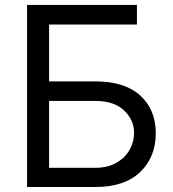

<svg xmlns="http://www.w3.org/2000/svg" viewBox="-20 -747 693 767"><path d="M88.1 0V-727.3H527V-649.1H176.1V-421.9H360.8Q478 -421.9 540.1 -365.6Q602.3 -309.3 602.3 -214.5Q602.3 -119.7 540.1 -59.8Q478 0 360.8 0ZM176.1 -76.7H360.8Q410.5 -76.7 445.1 -96.8Q479.8 -116.8 497.7 -148.6Q515.6 -180.4 515.6 -215.9Q515.6 -268.1 475.5 -305.9Q435.4 -343.8 360.8 -343.8H176.1Z"/></svg>

Font: Inter UI
Style: Regular
Weight: 400
Designer: Rasmus Andersson
Foundry: rsms
Version: 3.2;8d6f07862